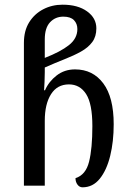

<svg xmlns="http://www.w3.org/2000/svg" viewBox="-20 -792 551 819"><path d="M332 7Q319 7 310.5 -4.5Q302 -16 302 -32Q346 -46 360 -102.5Q374 -159 374 -254Q374 -349 347.5 -390.5Q321 -432 274 -432Q224 -432 197.5 -390Q171 -348 171 -277V0H82V-609Q82 -661 104.5 -697Q127 -733 164.5 -752.5Q202 -772 247 -772Q312 -772 351.5 -743.5Q391 -715 391 -671Q391 -636 373.5 -612.5Q356 -589 325.5 -572Q295 -555 255.5 -539.5Q216 -524 171 -504V-484Q171 -465 170 -443Q169 -421 168 -407H172Q188 -444 221.5 -470Q255 -496 300 -496Q376 -496 420.5 -436.5Q465 -377 465 -262Q465 -188 450 -127Q435 -66 405.5 -29.5Q376 7 332 7ZM171 -545Q238 -571 274 -599.5Q310 -628 310 -668Q310 -691 295.5 -706Q281 -721 250 -721Q216 -721 193.5 -697Q171 -673 171 -624Z"/></svg>

Font: Noto Serif Georgian Condensed
Style: Regular
Weight: 400
Width: 3
Designer: Monotype Design Team, Akaki Razmadze
Foundry: Google LLC
Version: Version 2.003; ttfautohint (v1.8.4.7-5d5b)